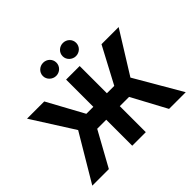

<svg xmlns="http://www.w3.org/2000/svg" viewBox="-204 -1219 1493 1493"><g transform="rotate(-45 542.5 -473.0)"><path d="M28.8 0 256.7 -383.5 38.4 -727.3H227.6L391 -427.9H468V-727.3H617.2V-427.9H698.2L857.2 -727.3H1045.8L832.7 -384.6L1056.5 0H872.9L719.1 -285.9H617.2V0H468V-285.9H368.6L210.9 0ZM651.6 -946.4Q666.9 -946.4 680.4 -940.9Q693.9 -935.4 703.8 -925.8Q713.8 -916.2 719.6 -903.1Q725.5 -889.9 725.5 -874.3Q725.5 -859 719.6 -845.7Q713.8 -832.4 703.7 -822.6Q693.5 -812.9 680 -807.4Q666.5 -801.8 651.6 -801.8Q636.7 -801.8 623.2 -807.5Q609.7 -813.2 599.4 -823Q589.1 -832.7 583.1 -845.9Q577.1 -859 577.1 -874.3Q577.1 -889.9 583.1 -903.1Q589.1 -916.2 599.3 -925.8Q609.4 -935.4 622.9 -940.9Q636.4 -946.4 651.6 -946.4ZM434.3 -946.4Q449.6 -946.4 463.1 -940.9Q476.6 -935.4 486.5 -925.8Q496.4 -916.2 502.3 -903.1Q508.2 -889.9 508.2 -874.3Q508.2 -859 502.3 -845.7Q496.4 -832.4 486.3 -822.6Q476.2 -812.9 462.7 -807.4Q449.2 -801.8 434.3 -801.8Q419.4 -801.8 405.9 -807.5Q392.4 -813.2 382.1 -823Q371.8 -832.7 365.8 -845.9Q359.7 -859 359.7 -874.3Q359.7 -889.9 365.8 -903.1Q371.8 -916.2 381.9 -925.8Q392 -935.4 405.5 -940.9Q419 -946.4 434.3 -946.4Z"/></g></svg>

Font: Inter P
Style: Bold
Weight: 700
Designer: Rasmus Andersson
Foundry: rsms
Version: Version 3.018;git-588b23468